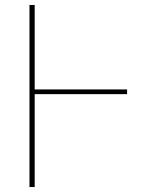

<svg xmlns="http://www.w3.org/2000/svg" viewBox="-20 -755 640 775"><path d="M99 0V-735H120V-394H493V-375H120V0Z"/></svg>

Font: Iosevka Aile Thin
Style: Regular
Weight: 100
Designer: Belleve Invis
Foundry: Belleve Invis
Version: Version 31.1.0; ttfautohint (v1.8.4)